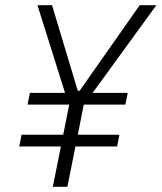

<svg xmlns="http://www.w3.org/2000/svg" viewBox="-20 -718 621 738"><path d="M270 -155 239 0H183L214 -155H54L63 -200H223L246 -316H86L95 -361H230L124 -698H180L279 -369H286L517 -698H581L336 -361H471L462 -316H302L279 -200H439L430 -155Z"/></svg>

Font: IBM Plex Sans Condensed Light
Style: Italic
Weight: 300
Width: 3
Italic angle: -11°
Designer: Mike Abbink, Paul van der Laan, Pieter van Rosmalen
Foundry: Bold Monday
Version: Version 1.3